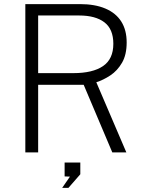

<svg xmlns="http://www.w3.org/2000/svg" viewBox="-20 -743 706 936"><path d="M596 0H527.5L388 -329.5H166V0H103.5V-723H369.5Q443 -723 494 -701.2Q545 -679.5 571.2 -638Q597.5 -596.5 597.5 -536Q597.5 -476 574.8 -437Q552 -398 518 -375.5Q484 -353 449.5 -342ZM337.5 -386.5Q432 -386.5 482.2 -420.8Q532.5 -455 532.5 -529.5Q532.5 -601 489 -634.2Q445.5 -667.5 365.5 -667.5H166V-386.5ZM283 173 321 118 295 117V49.5H371.5V106.5L313.5 173Z"/></svg>

Font: Public Sans Thin ExtraLight
Style: Regular
Weight: 250
Version: Version 1.007